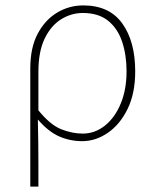

<svg xmlns="http://www.w3.org/2000/svg" viewBox="-20 -510 574 710"><path d="M92 180V-257Q92 -334 119.5 -385.5Q147 -437 191.5 -463.5Q236 -490 288 -490Q384 -490 432 -423.5Q480 -357 480 -246Q480 -165 452 -107.5Q424 -50 379 -19Q334 12 284 12Q239 12 199 -5.5Q159 -23 120 -68Q121 -20 121.5 18Q122 56 122 94Q122 132 122 180ZM286 -16Q331 -16 368 -45.5Q405 -75 426.5 -127Q448 -179 448 -246Q448 -307 431.5 -356Q415 -405 379.5 -433.5Q344 -462 286 -462Q244 -462 206.5 -439Q169 -416 145.5 -368Q122 -320 122 -244V-102Q166 -48 206.5 -32Q247 -16 286 -16Z"/></svg>

Font: Source Sans 3 Variable
Style: Regular
Weight: 200
Designer: Paul D. Hunt
Foundry: Adobe Systems Incorporated
Version: Version 3.026